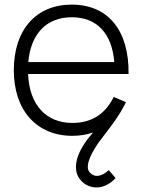

<svg xmlns="http://www.w3.org/2000/svg" viewBox="-20 -575 619 834"><path d="M436.5 231.5C454 224 469.5 213 482 198.5L452.5 164C426 188 406.5 189 400 189C389.5 189 380.5 184.5 372 176C360 164 361.5 153 361.5 149C361.5 142.5 362.5 135.5 364.5 128C371 104.5 384.5 80 404.5 49.5L425 22C446.5 -5.5 465.5 -31 481.5 -54C496 -74.5 508 -94 517.5 -112.5C520.5 -118.5 524 -124.5 527 -131L474 -154C439 -83 382 -41 294.5 -41C180 -41 107.5 -119.5 102 -253.5H538.5C541 -442.5 450 -555 291.5 -555C137 -555 40 -446 40 -270C40 -95 140 15 294.5 15C327 15 357 10 384.5 0.5C379.5 6 375 11.5 371 16.5C367 21 363.5 25.5 360.5 29.5C358 33.5 355 36.5 352.5 40.5C334.5 66 322 90.5 315.5 113C312 125.5 310 137.5 310 149C310 161.5 310 187 334 211.5C358.5 238 399.5 247.5 436.5 231.5ZM103 -305.5C113.5 -428 182 -500 291.5 -500C400.5 -500 466 -431 476.5 -305.5Z"/></svg>

Font: Vela Sans Light
Style: Regular
Weight: 300
Designer: Principal design: Mikhail Sharanda - project Manrope.
Design modification: Ravid Balaliev
Foundry: Mikhail Sharanda
Version: Version 1.001